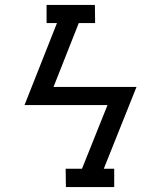

<svg xmlns="http://www.w3.org/2000/svg" viewBox="-20 -755 640 775"><path d="M441 0H246L245 -74H311L414 -331H79L210 -662H168V-735H363L364 -662H298L196 -404H531L399 -74H441Z"/></svg>

Font: Iosevka HT Extended
Style: Italic
Weight: 400
Width: 7
Italic angle: -9°
Monospace: yes
Designer: Belleve Invis
Foundry: Belleve Invis
Version: Version 32.3.0; ttfautohint (v1.8.4)